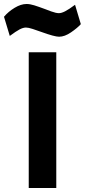

<svg xmlns="http://www.w3.org/2000/svg" viewBox="-70 -942 425 962"><path d="M74 -680H212V0H74ZM137 -782Q115 -790 93.5 -797Q72 -804 60 -804Q46 -804 28 -794.5Q10 -785 -21 -762L-50 -858Q-28 -884 3.5 -903Q35 -922 63 -922Q80 -922 101 -915.5Q122 -909 157 -896Q161 -894 186 -885Q211 -876 225 -876Q238 -876 256.5 -885.5Q275 -895 306 -918L335 -821Q318 -802 286 -780Q254 -758 226 -758Q203 -758 137 -782Z"/></svg>

Font: Cairo
Style: Bold
Weight: 700
Designer: Mohamed Gaber
Foundry: Kief Type Foundry
Version: Version 2.100